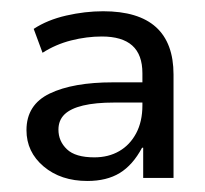

<svg xmlns="http://www.w3.org/2000/svg" viewBox="-20 -734 367 343"><path d="M136.1 -410.7Q88.7 -410.7 58 -436.6Q27.3 -462.5 27.3 -501.5Q27.3 -546.9 68.8 -566.9Q110.3 -586.9 181.8 -586.9H241.8V-550.8H183.8Q150.6 -550.8 128.4 -545.5Q106.2 -540.2 95.3 -529.7Q84.4 -519.1 84.4 -502.4Q84.4 -481.7 99.6 -467.3Q114.7 -452.9 148.6 -452.9Q173.8 -452.9 193 -464Q212.2 -475.1 223.3 -496Q234.4 -516.9 234.4 -545.7V-603.2Q234.4 -636.5 216.2 -652.7Q198.1 -668.8 162 -668.8Q134.9 -668.8 107.2 -661.8Q79.5 -654.8 56 -639.7L40.2 -682.4Q64.7 -698.5 98.3 -706.2Q131.9 -713.9 164.3 -713.9Q227.3 -713.9 258.7 -685.5Q290 -657.1 290 -600.8V-416.1H235.8V-470.1H233.8Q217.2 -439.1 193.9 -424.9Q170.6 -410.7 136.1 -410.7Z"/></svg>

Font: Nunito Sans 12pt ExtraLight
Style: Regular
Weight: 200
Designer: Vernon Adams
Foundry: Vernon Adams
Version: Version 3.101;gftools[0.9.27]